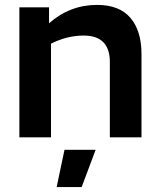

<svg xmlns="http://www.w3.org/2000/svg" viewBox="-20 -560 653 783"><path d="M321 -415Q254 -415 188 -382V0H59V-530H180V-465Q265 -540 376 -540Q467 -540 512 -487Q557 -434 557 -340V0H428V-307Q428 -415 321 -415ZM370 51 313 203H211L243 51Z"/></svg>

Font: Roundo SemiBold
Style: Regular
Weight: 600
Designer: Namrata Goyal (Gurmukhi), Shiva Nallaperumal (Latin)
Foundry: Indian Type Foundry
Version: Version 1.000;PS 1.0;hotconv 1.0.88;makeotf.lib2.5.647800